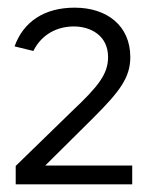

<svg xmlns="http://www.w3.org/2000/svg" viewBox="-20 -865 422 501"><path d="M21 -384H325V-433H98L224 -558C293 -627 320 -663 320 -716C320 -798 259 -845 175 -845C95 -845 41 -808 18 -744L67 -732C90 -778 132 -796 173 -796C214 -796 262 -774 262 -716C262 -672 237 -640 168 -575L21 -432Z"/></svg>

Font: United Sans
Style: Regular
Weight: 400
Designer: Pablo Impallari, Rodrigo Fuenzalida (Modified by Dan O. Williams)
Version: Version 1.000;PS 001.000;hotconv 1.0.88;makeotf.lib2.5.64775